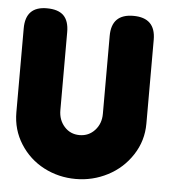

<svg xmlns="http://www.w3.org/2000/svg" viewBox="-47 -626 617 681"><g transform="rotate(5 262.0 -286.0)"><path d="M17.1 -206.1V-504.9Q17.1 -583 92.8 -583Q133.3 -583 152.6 -564Q171.9 -544.9 171.9 -504.9V-227.1Q171.9 -192.4 193.1 -168.7Q214.4 -145 247.1 -145Q279.8 -145 301.5 -168.7Q323.2 -192.4 323.2 -227.1V-504.9Q323.2 -583 400.9 -583Q480 -583 480 -504.9V-206.1Q480 -145 447 -94.5Q414.1 -43.9 360.8 -16.4Q307.6 11.2 247.1 11.2Q186 11.2 133.5 -16.1Q81.1 -43.5 49.1 -93.8Q17.1 -144 17.1 -206.1Z"/></g></svg>

Font: BPreplay
Style: Bold
Weight: 700
Designer: Magenta/George Triantafyllakos
Foundry: Magenta/George Triantafyllakos
Version: Version 1.00